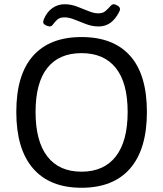

<svg xmlns="http://www.w3.org/2000/svg" viewBox="-20 -881 771 907"><path d="M365 6Q215 6 136 -85.5Q57 -177 57 -352Q57 -528 136 -617Q215 -706 365 -706Q516 -706 595 -617Q674 -528 674 -352Q674 -177 595 -85.5Q516 6 365 6ZM365 -70Q471 -70 527 -142Q583 -214 583 -352Q583 -490 527 -560Q471 -630 365 -630Q259 -630 203.5 -560Q148 -490 148 -352Q148 -214 203.5 -142Q259 -70 365 -70ZM215 -756Q207 -756 195.5 -762Q184 -768 184 -777Q184 -780 185 -783Q186 -786 187 -790Q201 -824 227 -842.5Q253 -861 285 -861Q314 -861 342.5 -850.5Q371 -840 397 -829Q423 -818 444 -818Q466 -818 478.5 -829Q491 -840 500 -850.5Q509 -861 517 -861Q525 -861 536 -854Q547 -847 547 -838Q547 -833 543 -825Q526 -791 502 -773.5Q478 -756 446 -756Q416 -756 387 -767Q358 -778 332 -788.5Q306 -799 284 -799Q263 -799 251 -788.5Q239 -778 231.5 -767Q224 -756 215 -756Z"/></svg>

Font: Asap
Style: Regular
Weight: 400
Designer: Pablo Cosgaya
Foundry: Omnibus-Type
Version: Version 3.001